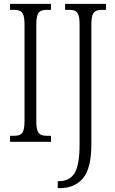

<svg xmlns="http://www.w3.org/2000/svg" viewBox="-20 -734 597 994"><path d="M32 -31H51Q73 -31 84.5 -37Q96 -43 101.5 -59.5Q107 -76 107 -109V-604Q107 -638 101.5 -654.5Q96 -671 84.5 -677Q73 -683 51 -683H32V-714H244V-683H224Q202 -683 190.5 -677Q179 -671 173.5 -654.5Q168 -638 168 -604V-110Q168 -76 173.5 -59.5Q179 -43 190.5 -37Q202 -31 224 -31H244V0H32ZM279 204H284Q341 204 366.5 161.5Q392 119 392 13V-606Q392 -639 386.5 -655.5Q381 -672 369.5 -677.5Q358 -683 336 -683H317V-714H529V-683H510Q488 -683 476 -677Q464 -671 458.5 -654.5Q453 -638 453 -604V12Q453 137 410 188.5Q367 240 290 240H279Z"/></svg>

Font: Noto Serif CondLight
Style: Regular
Weight: 300
Width: 3
Designer: Monotype Design Team
Foundry: Monotype Imaging Inc.
Version: Version 1.001